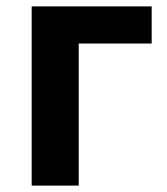

<svg xmlns="http://www.w3.org/2000/svg" viewBox="-20 -580 523 600"><path d="M79 0H226V-444H454V-560H79Z"/></svg>

Font: Noto Sans JP
Style: Bold
Weight: 700
Designer: Ryoko NISHIZUKA  (kana, bopomofo & ideographs); Paul D. Hunt (Latin, Greek & Cyrillic); Sandoll Communications , Soo-you
Foundry: Adobe
Version: Version 2.002;hotconv 1.0.116;makeotfexe 2.5.65601